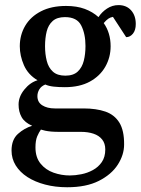

<svg xmlns="http://www.w3.org/2000/svg" viewBox="-20 -519 566 772"><path d="M250 233.9Q202.1 233.9 161.4 223.1Q120.6 212.4 90.3 192.9Q60.1 173.3 43.2 146.2Q26.4 119.1 26.4 86.4Q26.4 42.5 52.2 19.3Q78.1 -3.9 109.4 -13.2Q79.1 -26.4 66.9 -48.1Q54.7 -69.8 54.7 -98.6Q54.7 -130.4 77.9 -158.9Q101.1 -187.5 130.9 -196.3Q92.8 -218.8 76.2 -256.8Q59.6 -294.9 59.6 -333Q59.6 -378.4 81.3 -415.3Q103 -452.1 144.8 -473.6Q186.5 -495.1 245.6 -495.1Q288.6 -495.1 320.8 -483.2Q353 -471.2 376 -450.2Q389.2 -470.7 410.4 -484.6Q431.6 -498.5 456.5 -498.5Q488.3 -498.5 507.1 -477.5Q525.9 -456.5 525.9 -422.4Q525.9 -397.5 514.4 -383.5Q502.9 -369.6 487.3 -369.6L434.1 -451.2Q423.3 -449.2 415.5 -443.8Q407.7 -438.5 397 -426.3Q424.8 -386.7 424.8 -333Q424.8 -288.6 403.6 -251Q382.3 -213.4 341.3 -190.9Q300.3 -168.5 240.7 -168.5Q215.8 -168.5 195.8 -170.7Q175.8 -172.9 162.1 -179.2Q145.5 -172.4 137.9 -159.4Q130.4 -146.5 130.4 -132.3Q130.4 -107.9 150.1 -95.5Q169.9 -83 200.2 -83H315.4Q367.2 -83 403.8 -70.3Q440.4 -57.6 460 -25.9Q479.5 5.9 479 62Q479 103.5 453.6 143.1Q428.2 182.6 377.4 208.3Q326.7 233.9 250 233.9ZM260.7 186.5Q282.2 186.5 306.9 181.6Q331.5 176.8 353.5 164.8Q375.5 152.8 389.4 132.6Q403.3 112.3 403.3 82Q403.3 57.6 390.6 41.7Q377.9 25.9 356 18.6Q334 11.2 305.7 11.2H217.3Q199.7 11.2 186 10Q172.4 8.8 162.1 6.6Q151.9 4.4 144.5 2Q136.7 12.7 129.6 29.3Q122.6 45.9 122.6 73.7Q122.6 113.8 143.1 138.9Q163.6 164.1 195.3 175.3Q227.1 186.5 260.7 186.5ZM242.7 -214.8Q274.9 -214.8 292.5 -231.2Q310.1 -247.6 316.9 -274.7Q323.7 -301.8 323.7 -334Q323.7 -382.8 306.6 -416.5Q289.6 -450.2 241.2 -450.2Q209.5 -450.2 191.9 -434.6Q174.3 -418.9 167.7 -392.6Q161.1 -366.2 161.1 -333Q161.1 -301.3 168 -274.2Q174.8 -247.1 192.6 -231Q210.4 -214.8 242.7 -214.8Z"/></svg>

Font: Gelasio Medium
Style: Regular
Weight: 500
Designer: Eben Sorkin
Foundry: Eben Sorkin
Version: Version 1.008